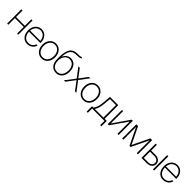

<svg xmlns="http://www.w3.org/2000/svg" viewBox="527 -2759 4922 4922"><g transform="rotate(45 2988.5 -298.0)"><path d="M106.9 -515.6V-280.8H425.8V-515.6H468.3V0H425.8V-239.7H106.9V0H64V-515.6Z M796.9 9.3Q727.1 9.3 675 -25.4Q623 -60.1 594.5 -120.1Q565.9 -180.2 565.9 -257.3Q565.9 -335 595.2 -395.3Q624.5 -455.6 676 -490.2Q727.5 -524.9 794.9 -524.9Q862.8 -524.9 913.8 -491Q964.8 -457 993.2 -398.4Q1021.5 -339.8 1021.5 -265.1V-250H608.4Q608.9 -185.5 632.6 -136.2Q656.2 -86.9 698.5 -58.8Q740.7 -30.8 796.9 -30.8Q858.9 -30.8 906.5 -64.5Q954.1 -98.1 969.2 -154.3H1012.7Q1001.5 -105 970.2 -68.4Q939 -31.7 894 -11.2Q849.1 9.3 796.9 9.3ZM608.9 -288.6H978.5Q976.1 -346.7 951.9 -390.9Q927.7 -435.1 887.2 -460Q846.7 -484.9 794.9 -484.9Q743.2 -484.9 702.6 -460.2Q662.1 -435.5 637.7 -391.4Q613.3 -347.2 608.9 -288.6Z M1316.9 9.3Q1248.5 9.3 1196.5 -25.1Q1144.5 -59.6 1115.2 -119.9Q1085.9 -180.2 1085.9 -257.3Q1085.9 -335 1115.2 -395.3Q1144.5 -455.6 1196.5 -490.2Q1248.5 -524.9 1316.9 -524.9Q1384.8 -524.9 1436.8 -490.2Q1488.8 -455.6 1517.8 -395.3Q1546.9 -335 1546.9 -257.3Q1546.9 -180.2 1517.8 -119.9Q1488.8 -59.6 1436.8 -25.1Q1384.8 9.3 1316.9 9.3ZM1316.9 -30.8Q1372.6 -30.8 1414.8 -59.6Q1457 -88.4 1480.5 -139.4Q1503.9 -190.4 1503.9 -257.3Q1503.9 -324.7 1480.5 -376Q1457 -427.2 1414.8 -456.1Q1372.6 -484.9 1316.9 -484.9Q1260.7 -484.9 1218.5 -456.1Q1176.3 -427.2 1152.6 -376Q1128.9 -324.7 1128.9 -257.3Q1128.9 -190.4 1152.3 -139.4Q1175.8 -88.4 1218.3 -59.6Q1260.7 -30.8 1316.9 -30.8Z M2024.9 -750 2048.3 -721.2Q2024.4 -697.8 1987.8 -693.4Q1951.2 -689 1908.7 -688Q1897.5 -688 1885.7 -687.5Q1874 -687 1861.8 -686.5Q1756.8 -680.7 1709 -607.7Q1661.1 -534.7 1654.8 -399.4H1660.6Q1688 -460 1739 -494.1Q1790 -528.3 1853.5 -528.3Q1915 -528.3 1964.6 -496.8Q2014.2 -465.3 2043 -405.8Q2071.8 -346.2 2071.8 -262.2Q2071.8 -179.7 2043.2 -118.2Q2014.6 -56.6 1963.4 -22.5Q1912.1 11.7 1843.3 11.7Q1738.3 11.7 1675.8 -60.8Q1613.3 -133.3 1613.3 -270V-326.2Q1613.8 -525.4 1672.4 -623.8Q1731 -722.2 1857.9 -727.5Q1871.6 -728 1884.5 -728Q1897.5 -728 1910.2 -728Q1946.8 -728 1975.8 -730.7Q2004.9 -733.4 2024.9 -750ZM1843.3 -28.8Q1899.9 -28.8 1941.7 -57.9Q1983.4 -86.9 2006.1 -139.4Q2028.8 -191.9 2028.8 -262.2Q2028.8 -368.2 1977.8 -428.2Q1926.8 -488.3 1847.2 -488.3Q1788.1 -488.3 1745.6 -455.8Q1703.1 -423.3 1680.2 -370.1Q1657.2 -316.9 1656.7 -255.4Q1656.7 -148.4 1706.5 -88.6Q1756.3 -28.8 1843.3 -28.8Z M2121.1 0 2322.3 -263.2 2131.3 -515.6H2182.6L2274.9 -393.1Q2293.5 -368.7 2311.8 -343.8Q2330.1 -318.8 2348.1 -293.9Q2366.7 -318.8 2385 -343.8Q2403.3 -368.7 2421.9 -393.1L2514.6 -515.6H2565.4L2374.5 -263.7L2574.7 0H2523.4L2418.9 -138.2Q2400.9 -162.1 2383.3 -185.5Q2365.7 -209 2348.1 -232.9Q2330.6 -209 2312.7 -185.5Q2294.9 -162.1 2277.3 -138.2L2172.4 0Z M2832.5 9.3Q2764.2 9.3 2712.2 -25.1Q2660.2 -59.6 2630.9 -119.9Q2601.6 -180.2 2601.6 -257.3Q2601.6 -335 2630.9 -395.3Q2660.2 -455.6 2712.2 -490.2Q2764.2 -524.9 2832.5 -524.9Q2900.4 -524.9 2952.4 -490.2Q3004.4 -455.6 3033.4 -395.3Q3062.5 -335 3062.5 -257.3Q3062.5 -180.2 3033.4 -119.9Q3004.4 -59.6 2952.4 -25.1Q2900.4 9.3 2832.5 9.3ZM2832.5 -30.8Q2888.2 -30.8 2930.4 -59.6Q2972.7 -88.4 2996.1 -139.4Q3019.5 -190.4 3019.5 -257.3Q3019.5 -324.7 2996.1 -376Q2972.7 -427.2 2930.4 -456.1Q2888.2 -484.9 2832.5 -484.9Q2776.4 -484.9 2734.1 -456.1Q2691.9 -427.2 2668.2 -376Q2644.5 -324.7 2644.5 -257.3Q2644.5 -190.4 2668 -139.4Q2691.4 -88.4 2733.9 -59.6Q2776.4 -30.8 2832.5 -30.8Z M3102.1 154.3V-41H3150.4Q3187 -85.9 3207.8 -145.3Q3228.5 -204.6 3237.3 -300.3L3258.3 -535.6H3557.6V-41H3635.3V154.3H3592.8V0H3144.5V154.3ZM3201.2 -41H3514.6V-494.6H3297.4L3279.3 -300.3Q3271.5 -215.3 3253.4 -152.8Q3235.4 -90.3 3201.2 -41Z M4105 0H4062.5V-443.4H4061L3752.4 0H3710.9V-515.6H3753.9V-71.8H3754.9L4064 -515.6H4105Z M4232.9 0V-515.6H4296.4L4474.6 -148.4Q4486.8 -123 4497.6 -99.4Q4508.3 -75.7 4519.5 -51.8Q4530.3 -75.7 4541 -99.4Q4551.8 -123 4564 -148.4L4742.2 -515.6H4805.2V0H4762.7V-336.9Q4762.7 -375 4762.9 -405.3Q4763.2 -435.5 4763.2 -467.3Q4748.5 -435.5 4733.9 -403.8Q4719.2 -372.1 4703.1 -337.4L4538.6 0H4500L4335 -337.4Q4318.8 -371.6 4304.2 -403.1Q4289.6 -434.6 4275.4 -465.3Q4275.4 -434.6 4275.6 -404.5Q4275.9 -374.5 4275.9 -336.9V0Z M4976.6 -308.6H5127.9Q5212.9 -308.6 5264.4 -266.6Q5315.9 -224.6 5315.9 -154.8Q5315.9 -85 5264.4 -42.5Q5212.9 0 5127.9 0H4933.6V-515.6H4976.6ZM4976.6 -267.6V-41H5127Q5194.8 -41 5234.1 -71.8Q5273.4 -102.5 5273.4 -154.8Q5273.4 -207 5234.1 -237.3Q5194.8 -267.6 5127 -267.6ZM5350.1 0V-515.6H5393.1V0Z M5721.2 9.3Q5651.4 9.3 5599.4 -25.4Q5547.4 -60.1 5518.8 -120.1Q5490.2 -180.2 5490.2 -257.3Q5490.2 -335 5519.5 -395.3Q5548.8 -455.6 5600.3 -490.2Q5651.9 -524.9 5719.2 -524.9Q5787.1 -524.9 5838.1 -491Q5889.2 -457 5917.5 -398.4Q5945.8 -339.8 5945.8 -265.1V-250H5532.7Q5533.2 -185.5 5556.9 -136.2Q5580.6 -86.9 5622.8 -58.8Q5665 -30.8 5721.2 -30.8Q5783.2 -30.8 5830.8 -64.5Q5878.4 -98.1 5893.6 -154.3H5937Q5925.8 -105 5894.5 -68.4Q5863.3 -31.7 5818.4 -11.2Q5773.4 9.3 5721.2 9.3ZM5533.2 -288.6H5902.8Q5900.4 -346.7 5876.2 -390.9Q5852.1 -435.1 5811.5 -460Q5771 -484.9 5719.2 -484.9Q5667.5 -484.9 5627 -460.2Q5586.4 -435.5 5562 -391.4Q5537.6 -347.2 5533.2 -288.6Z"/></g></svg>

Font: Inter Display ExtraLight
Style: Regular
Weight: 200
Designer: Rasmus Andersson
Foundry: rsms
Version: Version 4.000;git-a52131595